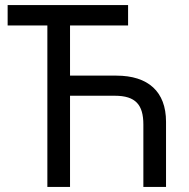

<svg xmlns="http://www.w3.org/2000/svg" viewBox="-20 -734 741 754"><path d="M483 -714H10V-634H166V0H255V-358H431C513 -358 543 -322 543 -245V0H632V-256C632 -374 562 -437 437 -437H255V-634H483Z"/></svg>

Font: Noto Sans Thai
Style: Regular
Weight: 400
Designer: Monotype Design Team
Foundry: Monotype Imaging Inc.
Version: Version 1.901